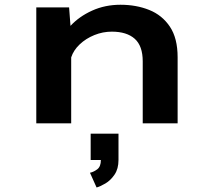

<svg xmlns="http://www.w3.org/2000/svg" viewBox="-20 -532 915 828"><path d="M136.5 0V-500H278L284 -420.5Q321.5 -461 377.2 -486.2Q433 -511.5 499.5 -511.5Q567.5 -511.5 623.2 -489.2Q679 -467 712.5 -417.2Q746 -367.5 746 -285V0H595.5V-267.5Q595.5 -334 561 -364.8Q526.5 -395.5 462 -395.5Q423.5 -395.5 387 -380.8Q350.5 -366 323.8 -340.8Q297 -315.5 287 -284.5V0ZM371 158V44.5H491V158Q491 196 474 221Q457 246 434.5 259.2Q412 272.5 396.5 276.5L368 213Q384.5 209.5 399.8 197.8Q415 186 415 158Z"/></svg>

Font: Trispace SemiExpanded SemiBold
Style: Regular
Weight: 600
Width: 6
Designer: Tyler Finck
Foundry: Etcetera Type Company
Version: Version 1.210; ttfautohint (v1.8.3)